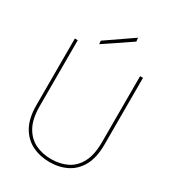

<svg xmlns="http://www.w3.org/2000/svg" viewBox="-213 -1011 1034 1142"><g transform="rotate(30 304.5 -440.0)"><path d="M307 12Q241 12 187.5 -14.5Q134 -41 102.5 -97Q71 -153 71 -243V-700H91V-246Q91 -161 119.5 -108.5Q148 -56 196.5 -32Q245 -8 306 -8Q368 -8 416 -32Q464 -56 491.5 -108.5Q519 -161 519 -246V-700H539V-243Q539 -153 508.5 -97Q478 -41 425.5 -14.5Q373 12 307 12ZM213 -743 211 -766 394 -892 397 -867Z"/></g></svg>

Font: DM Sans 16pt Thin
Style: Regular
Weight: 250
Version: Version 4.004;gftools[0.9.30]